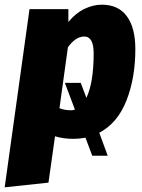

<svg xmlns="http://www.w3.org/2000/svg" viewBox="-55 -573 608 820"><path d="M369 -6 405 92H339L310 15Q283 20 259 20Q215 20 180 9L152 207L-35 227L71 -534H237V-479Q268 -517 305.5 -535Q343 -553 380 -553Q450 -553 486.5 -504Q523 -455 523 -363Q523 -240 485 -143.5Q447 -47 369 -6ZM314 -155Q345 -221 345 -345Q345 -417 305 -417Q268 -417 235 -371L199 -111Q221 -102 248 -102Q258 -102 265 -105L222 -219H290Z"/></svg>

Font: Fira Sans Condensed Black
Style: Italic
Weight: 900
Width: 3
Italic angle: -8°
Designer: Carrois Corporate & Edenspiekermann AG
Foundry: Carrois Corporate GbR & Edenspiekermann AG
Version: Version 4.203